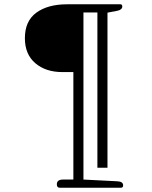

<svg xmlns="http://www.w3.org/2000/svg" viewBox="-20 -715 710 895"><path d="M245 144Q245 122 274 122H322V-379H271Q193 -379 144.5 -420.5Q96 -462 96 -537Q96 -617 149.5 -656Q203 -695 293 -695H541Q550 -695 550 -685Q550 -670 528 -665L481 -656V67H434V-657H369V122L526 130Q554 131 554 149Q554 160 544 160H258Q245 160 245 144Z"/></svg>

Font: Maitree Light
Style: Regular
Weight: 300
Designer: CadsonDemak Team
Foundry: CadsonDemak
Version: Version 1.001